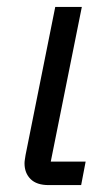

<svg xmlns="http://www.w3.org/2000/svg" viewBox="-20 -536 319 556"><path d="M228 -68 215 0H121Q86 0 68.5 -17.5Q51 -35 51 -63Q51 -68 52 -74Q53 -80 54 -87L140 -516H217L127 -68Z"/></svg>

Font: IBM Plex Sans
Style: Italic
Weight: 400
Italic angle: -11.31°
Designer: Mike Abbink, Paul van der Laan, Pieter van Rosmalen
Foundry: Bold Monday
Version: Version 3.201